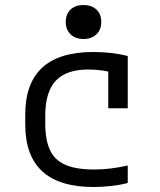

<svg xmlns="http://www.w3.org/2000/svg" viewBox="-20 -738 640 768"><path d="M354 10Q81 10 81 -240V-280Q81 -530 353 -530Q429 -530 491 -514V-305H413V-501L447 -443Q422 -451 393 -455.5Q364 -460 333 -460Q245 -460 203 -415Q161 -370 161 -275V-245Q161 -178 180 -137.5Q199 -97 242 -78.5Q285 -60 356 -60Q390 -60 422.5 -64Q455 -68 491 -76V-6Q460 2 424 6Q388 10 354 10ZM314 -582Q282 -582 262.5 -600.5Q243 -619 243 -650Q243 -682 262.5 -700Q282 -718 314 -718Q346 -718 365.5 -700Q385 -682 385 -650Q385 -619 365.5 -600.5Q346 -582 314 -582Z"/></svg>

Font: M PLUS Code Latin Expanded
Style: Regular
Weight: 400
Width: 7
Designer: Coji Morishita
Foundry: UNDERFOREST DESIGN
Version: Version 1.002; ttfautohint (v1.8.3)